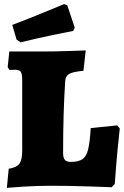

<svg xmlns="http://www.w3.org/2000/svg" viewBox="-20 -895 597 925"><path d="M22 -82Q60 -88 73.5 -106.5Q87 -125 87 -170V-508Q87 -539 80 -549Q73 -559 52 -559L26 -558L17 -572L25 -647H186Q239 -647 303 -649Q367 -651 393 -652L382 -554Q330 -549 312.5 -538.5Q295 -528 294 -502Q284 -352 284 -158Q284 -135 292.5 -125Q301 -115 321 -115Q358 -115 377 -128Q396 -141 404.5 -175Q413 -209 417 -278L545 -291L557 -276Q554 -254 546.5 -175Q539 -96 533 -9L518 7Q492 6 402.5 3Q313 0 224 0Q160 0 95.5 4Q31 8 13 10ZM60 -704 39 -775Q116 -804 191 -835Q266 -866 288 -875L304 -870L340 -762L333 -746Q311 -742 233.5 -726Q156 -710 79 -691Z"/></svg>

Font: Alegreya SC Black
Style: Regular
Weight: 900
Designer: Juan Pablo del Peral
Foundry: Huerta Tipografica
Version: Version 2.007; ttfautohint (v1.6)